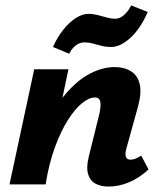

<svg xmlns="http://www.w3.org/2000/svg" viewBox="-20 -679 590 707"><path d="M379 8Q352 8 332 -2.5Q312 -13 304.5 -37.5Q297 -62 307 -103L346 -260Q352 -287 349.5 -303.5Q347 -320 329 -320Q308 -320 282 -299Q256 -278 230 -237Q204 -196 182 -136Q160 -76 148 0H80Q105 -117 141.5 -199.5Q178 -282 221.5 -333Q265 -384 311.5 -408Q358 -432 402 -432Q438 -432 462.5 -416.5Q487 -401 494.5 -369Q502 -337 488 -286L445 -131Q440 -112 443.5 -101.5Q447 -91 461 -91Q468 -91 477 -94Q486 -97 500 -106L527 -55Q492 -23 454.5 -7.5Q417 8 379 8ZM15 0 106 -424H232L143 0ZM235 -481 175 -506Q191 -542 213 -569.5Q235 -597 259 -612.5Q283 -628 306 -628Q323 -628 340 -623.5Q357 -619 373.5 -614.5Q390 -610 405 -610Q421 -610 436.5 -623.5Q452 -637 463 -659L524 -635Q497 -573 460 -539.5Q423 -506 389 -506Q370 -506 353 -510.5Q336 -515 321 -519Q306 -523 291 -523Q273 -523 258 -511Q243 -499 235 -481Z"/></svg>

Font: Ysabeau Infant ExtraBold
Style: Italic
Weight: 800
Italic angle: -12°
Designer: Christian Thalmann (Catharsis Fonts)
Version: Version 2.001;gftools[0.9.30]; featfreeze: ss01,ss02,lnum